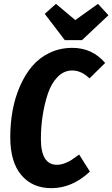

<svg xmlns="http://www.w3.org/2000/svg" viewBox="-20 -958 582 995"><path d="M487.8 -938 542 -878.9 404.8 -750H315.9L211.9 -886.2L270 -938L370.1 -854ZM355 -710Q458 -710 524.9 -631.8L443.8 -551.8Q401.4 -592.8 354 -592.8Q311 -592.8 278.1 -558.8Q245.1 -524.9 227.3 -470.2Q209.5 -415.5 200.7 -356.7Q191.9 -297.9 191.9 -237.8Q191.9 -104 274.9 -104Q294.9 -104 316.4 -112.3Q337.9 -120.6 351.3 -129.6Q364.7 -138.7 390.1 -157.2L445.8 -68.8Q354.5 17.1 246.1 17.1Q147.9 17.1 90.6 -50.5Q33.2 -118.2 33.2 -247.1Q33.2 -318.8 45.4 -385.5Q57.6 -452.1 83.5 -511.5Q109.4 -570.8 146.5 -614.7Q183.6 -658.7 237.3 -684.3Q291 -710 355 -710Z"/></svg>

Font: Fira Sans Compressed
Style: Bold Italic
Weight: 700
Width: 3
Italic angle: -8°
Designer: Carrois Corporate & Edenspiekermann AG
Foundry: Carrois Corporate GbR & Edenspiekermann AG
Version: Version 4.203;PS 004.203;hotconv 1.0.88;makeotf.lib2.5.64775